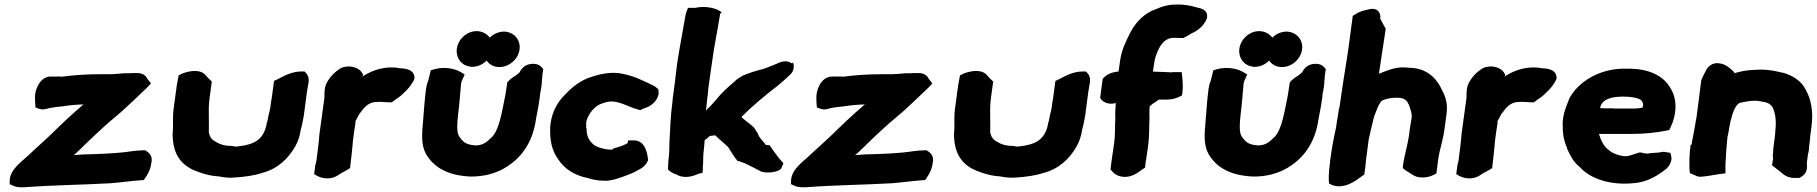

<svg xmlns="http://www.w3.org/2000/svg" viewBox="-20 -787 7883 833"><path d="M22 -2V12L35 18C54 27 72 26 93 25C211 16 337 15 460 8C508 4 549 -2 591 -5L604 -6L612 -18C626 -37 635 -60 638 -88C641 -115 623 -127 610 -135H604C586 -135 569 -133 552 -131C487 -121 416 -119 343 -117L312 -115C307 -115 303 -114 299 -114C300 -115 303 -117 305 -118C320 -131 336 -147 351 -162C376 -187 404 -212 432 -238C457 -261 484 -282 511 -306C549 -341 582 -372 618 -407L635 -425L622 -442C621 -443 621 -442 620 -443C615 -458 599 -470 577 -470C562 -470 547 -470 532 -469H517C498 -467 480 -466 461 -465H413C355 -465 299 -461 246 -454C244 -454 242 -456 231 -455H200C166 -455 148 -425 142 -410C128 -382 132 -351 133 -335L134 -321L147 -316C166 -308 184 -315 194 -318C209 -321 225 -323 245 -325H247C277 -330 308 -333 342 -334C290 -290 240 -242 192 -195C159 -164 127 -136 93 -104C77 -88 22 -51 22 -2Z M733 -313C728 -273 733 -240 729 -209V-206C729 -129 757 -75 825 -47C850 -37 879 -27 912 -23H915C917 -23 920 -22 927 -22C940 -19 961 -16 979 -16C989 -16 995 -17 999 -17H1001C1043 -20 1082 -25 1118 -37C1187 -55 1232 -101 1261 -152C1273 -173 1281 -197 1285 -225C1291 -245 1294 -264 1298 -285L1312 -391C1313 -400 1316 -409 1317 -420C1320 -432 1323 -455 1307 -471L1301 -477H1292C1243 -478 1207 -454 1184 -443L1169 -436L1158 -355C1157 -350 1156 -348 1156 -346L1153 -322C1151 -306 1146 -294 1143 -276L1140 -261C1138 -256 1136 -248 1136 -246V-244C1121 -179 1081 -160 1014 -152C1009 -152 1004 -151 1002 -151C1001 -151 1003 -151 996 -152L985 -154H983C955 -154 936 -160 919 -170V-171H918C901 -179 890 -191 886 -213C886 -232 887 -257 886 -280V-296C885 -319 887 -348 891 -375L899 -433L891 -441C888 -444 883 -448 879 -453L872 -461C846 -491 792 -477 769 -467L755 -460L747 -417Z M1393 -417C1385 -391 1389 -374 1387 -359L1366 -206C1364 -184 1363 -167 1360 -146C1358 -129 1356 -112 1354 -99V-97C1354 -91 1350 -81 1348 -70L1343 -32L1354 -25C1365 -19 1381 -13 1401 -13C1419 -13 1435 -19 1447 -27L1459 -35C1469 -40 1479 -46 1488 -51L1499 -58L1500 -69C1502 -84 1503 -99 1505 -112C1506 -122 1507 -130 1508 -142C1510 -155 1510 -165 1511 -175L1517 -220C1519 -231 1521 -243 1522 -251V-254V-257V-261C1529 -272 1537 -293 1545 -300C1559 -321 1578 -340 1604 -344C1633 -347 1654 -343 1670 -343H1680L1689 -350C1692 -353 1699 -357 1705 -361V-362H1706C1717 -369 1725 -377 1733 -385C1750 -400 1767 -420 1778 -445V-452C1776 -494 1717 -490 1711 -491V-492C1653 -501 1603 -485 1562 -461C1558 -458 1558 -458 1552 -454L1556 -462L1550 -472C1537 -495 1493 -508 1458 -491C1432 -475 1409 -452 1395 -422L1394 -420Z M1828 -399C1821 -345 1819 -298 1814 -243C1809 -190 1809 -145 1835 -108C1869 -58 1926 -25 2023 -21C2078 -21 2120 -33 2155 -50L2156 -51H2157C2239 -94 2292 -167 2306 -274C2310 -297 2316 -322 2319 -346L2322 -367C2323 -376 2323 -383 2325 -388L2329 -412C2330 -421 2331 -427 2331 -438C2332 -444 2333 -452 2333 -461L2337 -487L2331 -494C2319 -509 2301 -511 2286 -510C2273 -509 2255 -503 2243 -487L2237 -479L2236 -475L2226 -466L2216 -458C2205 -453 2191 -441 2181 -430L2175 -391L2172 -372C2158 -304 2147 -228 2116 -194C2092 -171 2079 -158 2046 -156H2044C2008 -159 1996 -166 1982 -182C1972 -195 1967 -200 1965 -217C1960 -251 1972 -317 1975 -362C1977 -381 1978 -402 1980 -419C1981 -423 1980 -426 1982 -432L1996 -464L1981 -473C1956 -489 1910 -499 1866 -487L1849 -482L1838 -437C1832 -424 1830 -411 1828 -399ZM1962 -576C1957 -536 1982 -502 2021 -498L2023 -497H2029C2073 -497 2110 -533 2116 -574C2122 -617 2092 -650 2050 -652H2048C2006 -652 1968 -618 1962 -576ZM2080 -574C2074 -531 2104 -496 2147 -496C2188 -496 2228 -529 2234 -572C2240 -614 2210 -648 2168 -650C2124 -650 2086 -617 2080 -574Z M2367 -235C2365 -177 2374 -134 2403 -94C2428 -56 2470 -27 2528 -15C2548 -9 2571 -3 2600 -3H2616C2640 -5 2661 -13 2679 -19C2700 -27 2718 -33 2736 -42L2737 -43C2759 -55 2781 -63 2792 -93C2789 -114 2783 -178 2730 -178H2705L2703 -166C2689 -158 2668 -149 2644 -144C2641 -142 2638 -140 2636 -138H2628C2625 -138 2620 -138 2613 -139C2589 -143 2567 -150 2556 -159C2535 -177 2525 -197 2525 -226V-228L2523 -235C2524 -241 2523 -250 2523 -252L2524 -260C2531 -290 2555 -318 2573 -329C2578 -333 2593 -339 2607 -343C2657 -358 2703 -323 2748 -312L2758 -309L2767 -314C2773 -317 2777 -317 2783 -320C2813 -330 2842 -362 2837 -392L2836 -400C2827 -407 2824 -412 2808 -419C2793 -426 2773 -436 2747 -447C2728 -455 2705 -462 2681 -467C2639 -476 2592 -469 2548 -454C2497 -439 2460 -407 2430 -375C2400 -346 2376 -303 2369 -254Z M2911 -456C2910 -443 2908 -428 2906 -414L2901 -377C2899 -365 2898 -356 2897 -341C2889 -284 2888 -233 2885 -181C2883 -155 2885 -132 2882 -110C2879 -89 2879 -68 2878 -52C2887 -42 2898 -37 2910 -31C2910 -31 2911 -32 2911 -32C2911 -32 2913 -31 2913 -31C2943 -12 2979 -19 3008 -32C3008 -32 3024 -37 3024 -37C3024 -37 3026 -32 3026 -32C3031 -49 3029 -60 3029 -63C3032 -85 3030 -106 3032 -122C3034 -140 3036 -160 3037 -176V-179C3038 -180 3042 -182 3046 -185C3052 -190 3057 -195 3059 -197L3083 -200C3101 -182 3124 -164 3139 -149C3152 -129 3163 -109 3181 -87L3184 -89C3192 -85 3201 -82 3211 -79C3235 -67 3260 -55 3284 -42C3315 -34 3356 -41 3369 -55L3379 -79L3369 -90C3357 -103 3346 -119 3334 -135L3319 -157C3314 -157 3308 -158 3302 -158L3301 -159L3302 -160C3286 -179 3274 -189 3266 -211C3263 -214 3259 -223 3251 -234H3250V-235C3235 -249 3213 -264 3199 -277C3199 -278 3198 -277 3198 -281C3246 -329 3299 -373 3354 -415C3375 -432 3393 -449 3409 -464C3430 -484 3423 -508 3421 -516C3421 -516 3416 -512 3416 -512C3416 -512 3409 -516 3409 -516C3385 -528 3360 -515 3351 -511C3330 -503 3307 -492 3288 -487C3260 -480 3227 -470 3201 -458L3180 -445C3159 -427 3130 -402 3107 -378C3086 -354 3067 -330 3047 -312V-311H3046C3046 -311 3045 -310 3043 -307C3044 -319 3046 -339 3048 -355L3052 -388C3052 -398 3054 -410 3056 -424L3069 -516C3078 -585 3092 -650 3103 -718C3104 -725 3104 -726 3107 -731L3112 -733L3097 -743C3076 -753 3038 -762 2996 -753H2965C2960 -741 2955 -730 2952 -709C2941 -643 2927 -576 2917 -505Z M3412 -2V12L3425 18C3444 27 3462 26 3483 25C3601 16 3727 15 3850 8C3898 4 3939 -2 3981 -5L3994 -6L4002 -18C4016 -37 4025 -60 4028 -88C4031 -115 4013 -127 4000 -135H3994C3976 -135 3959 -133 3942 -131C3877 -121 3806 -119 3733 -117L3702 -115C3697 -115 3693 -114 3689 -114C3690 -115 3693 -117 3695 -118C3710 -131 3726 -147 3741 -162C3766 -187 3794 -212 3822 -238C3847 -261 3874 -282 3901 -306C3939 -341 3972 -372 4008 -407L4025 -425L4012 -442C4011 -443 4011 -442 4010 -443C4005 -458 3989 -470 3967 -470C3952 -470 3937 -470 3922 -469H3907C3888 -467 3870 -466 3851 -465H3803C3745 -465 3689 -461 3636 -454C3634 -454 3632 -456 3621 -455H3590C3556 -455 3538 -425 3532 -410C3518 -382 3522 -351 3523 -335L3524 -321L3537 -316C3556 -308 3574 -315 3584 -318C3599 -321 3615 -323 3635 -325H3637C3667 -330 3698 -333 3732 -334C3680 -290 3630 -242 3582 -195C3549 -164 3517 -136 3483 -104C3467 -88 3412 -51 3412 -2Z M4123 -313C4118 -273 4123 -240 4119 -209V-206C4119 -129 4147 -75 4215 -47C4240 -37 4269 -27 4302 -23H4305C4307 -23 4310 -22 4317 -22C4330 -19 4351 -16 4369 -16C4379 -16 4385 -17 4389 -17H4391C4433 -20 4472 -25 4508 -37C4577 -55 4622 -101 4651 -152C4663 -173 4671 -197 4675 -225C4681 -245 4684 -264 4688 -285L4702 -391C4703 -400 4706 -409 4707 -420C4710 -432 4713 -455 4697 -471L4691 -477H4682C4633 -478 4597 -454 4574 -443L4559 -436L4548 -355C4547 -350 4546 -348 4546 -346L4543 -322C4541 -306 4536 -294 4533 -276L4530 -261C4528 -256 4526 -248 4526 -246V-244C4511 -179 4471 -160 4404 -152C4399 -152 4394 -151 4392 -151C4391 -151 4393 -151 4386 -152L4375 -154H4373C4345 -154 4326 -160 4309 -170V-171H4308C4291 -179 4280 -191 4276 -213C4276 -232 4277 -257 4276 -280V-296C4275 -319 4277 -348 4281 -375L4289 -433L4281 -441C4278 -444 4273 -448 4269 -453L4262 -461C4236 -491 4182 -477 4159 -467L4145 -460L4137 -417Z M4753 -362 4759 -354C4769 -343 4784 -337 4801 -337C4808 -337 4814 -338 4821 -340C4820 -320 4817 -298 4819 -273L4818 -253C4817 -225 4818 -197 4814 -168L4807 -119C4805 -109 4804 -98 4803 -92L4798 -52C4807 -42 4818 -24 4851 -20C4886 -16 4914 -36 4926 -45L4948 -60L4949 -70C4950 -79 4950 -86 4952 -91L4960 -146C4965 -180 4966 -214 4966 -246L4967 -268C4967 -290 4966 -307 4968 -326C4974 -330 4980 -336 4984 -339H4985C4990 -343 4996 -346 5008 -355H5044C5064 -355 5081 -360 5094 -366L5108 -373L5110 -386C5113 -411 5111 -436 5109 -455L5107 -474H5078C5071 -474 5065 -474 5056 -473C5053 -473 5051 -474 5049 -474H5044C5028 -474 5011 -476 4992 -476C4991 -476 4986 -476 4982 -477L4989 -523C4990 -528 4991 -531 4993 -539C5008 -585 5027 -615 5060 -622C5075 -624 5092 -622 5107 -622H5114L5136 -634C5141 -637 5147 -640 5151 -643C5178 -654 5205 -677 5217 -709V-712C5221 -741 5196 -748 5185 -752H5183C5164 -757 5140 -765 5107 -767H5105C5097 -767 5087 -768 5073 -767C5044 -766 5019 -758 4997 -748L4974 -739L4973 -738C4932 -717 4903 -683 4883 -644C4867 -612 4847 -574 4840 -526L4833 -477C4815 -475 4790 -471 4771 -452L4764 -445Z M5223 -399C5216 -345 5214 -298 5209 -243C5204 -190 5204 -145 5230 -108C5264 -58 5321 -25 5418 -21C5473 -21 5515 -33 5550 -50L5551 -51H5552C5634 -94 5687 -167 5701 -274C5705 -297 5711 -322 5714 -346L5717 -367C5718 -376 5718 -383 5720 -388L5724 -412C5725 -421 5726 -427 5726 -438C5727 -444 5728 -452 5728 -461L5732 -487L5726 -494C5714 -509 5696 -511 5681 -510C5668 -509 5650 -503 5638 -487L5632 -479L5631 -475L5621 -466L5611 -458C5600 -453 5586 -441 5576 -430L5570 -391L5567 -372C5553 -304 5542 -228 5511 -194C5487 -171 5474 -158 5441 -156H5439C5403 -159 5391 -166 5377 -182C5367 -195 5362 -200 5360 -217C5355 -251 5367 -317 5370 -362C5372 -381 5373 -402 5375 -419C5376 -423 5375 -426 5377 -432L5391 -464L5376 -473C5351 -489 5305 -499 5261 -487L5244 -482L5233 -437C5227 -424 5225 -411 5223 -399ZM5357 -576C5352 -536 5377 -502 5416 -498L5418 -497H5424C5468 -497 5505 -533 5511 -574C5517 -617 5487 -650 5445 -652H5443C5401 -652 5363 -618 5357 -576ZM5475 -574C5469 -531 5499 -496 5542 -496C5583 -496 5623 -529 5629 -572C5635 -614 5605 -648 5563 -650C5519 -650 5481 -617 5475 -574Z M5752 -98C5748 -65 5744 -33 5745 -3L5747 10L5758 15C5785 27 5818 20 5841 8C5860 -1 5876 -13 5889 -23L5899 -30L5904 -65C5904 -69 5905 -74 5906 -89L5918 -181C5924 -209 5932 -243 5939 -271L5942 -284C5942 -284 5924 -255 5943 -285C5952 -308 5958 -329 5973 -348C5979 -354 6004 -362 6032 -363H6041C6077 -363 6086 -350 6096 -323C6101 -307 6105 -296 6105 -281L6104 -272C6102 -257 6098 -241 6096 -224L6093 -199C6087 -157 6073 -115 6067 -69L6066 -58L6074 -51C6080 -46 6085 -44 6086 -43L6088 -42L6108 -29C6118 -22 6133 -17 6150 -17C6169 -17 6186 -21 6199 -28L6212 -35L6220 -98C6226 -139 6241 -180 6247 -227L6256 -294C6263 -345 6247 -376 6232 -405C6208 -453 6165 -492 6095 -493C6093 -493 6087 -494 6082 -494C6034 -499 5995 -479 5962 -467L5963 -470L5969 -510C5976 -560 5984 -605 5991 -655L5992 -662L5968 -706C5973 -733 5953 -757 5918 -746C5902 -743 5879 -738 5860 -725L5849 -718L5831 -583C5828 -559 5824 -537 5820 -510C5816 -483 5811 -457 5807 -428C5803 -402 5799 -373 5795 -346C5794 -336 5792 -326 5790 -316L5789 -314C5785 -286 5780 -262 5776 -231C5766 -188 5758 -143 5752 -98Z M6348 -417C6340 -391 6344 -374 6342 -359L6321 -206C6319 -184 6318 -167 6315 -146C6313 -129 6311 -112 6309 -99V-97C6309 -91 6305 -81 6303 -70L6298 -32L6309 -25C6320 -19 6336 -13 6356 -13C6374 -13 6390 -19 6402 -27L6414 -35C6424 -40 6434 -46 6443 -51L6454 -58L6455 -69C6457 -84 6458 -99 6460 -112C6461 -122 6462 -130 6463 -142C6465 -155 6465 -165 6466 -175L6472 -220C6474 -231 6476 -243 6477 -251V-254V-257V-261C6484 -272 6492 -293 6500 -300C6514 -321 6533 -340 6559 -344C6588 -347 6609 -343 6625 -343H6635L6644 -350C6647 -353 6654 -357 6660 -361V-362H6661C6672 -369 6680 -377 6688 -385C6705 -400 6722 -420 6733 -445V-452C6731 -494 6672 -490 6666 -491V-492C6608 -501 6558 -485 6517 -461C6513 -458 6513 -458 6507 -454L6511 -462L6505 -472C6492 -495 6448 -508 6413 -491C6387 -475 6364 -452 6350 -422L6349 -420Z M6760 -236C6760 -212 6763 -187 6771 -165C6773 -158 6776 -150 6779 -146L6778 -144C6790 -118 6804 -86 6833 -63C6836 -61 6837 -58 6845 -51C6893 -7 6978 20 7082 6C7128 0 7170 -24 7199 -47C7205 -51 7216 -58 7224 -73C7232 -88 7234 -101 7230 -112L7227 -124L7213 -126C7207 -127 7199 -130 7187 -127C7174 -124 7166 -125 7143 -123H7141L7139 -122C7128 -120 7128 -120 7114 -122L7095 -126C7074 -121 7050 -109 7032 -109C7003 -111 6972 -123 6959 -137L6957 -138L6956 -139C6939 -152 6925 -178 6917 -206H7060C7113 -206 7163 -211 7208 -220L7222 -223L7228 -235C7253 -286 7259 -352 7229 -402C7197 -461 7132 -487 7054 -489H7017C6921 -486 6828 -436 6787 -357V-355C6784 -348 6781 -340 6777 -330L6772 -316C6763 -291 6758 -262 6760 -236ZM6922 -318C6923 -323 6924 -326 6925 -329L6926 -331C6936 -353 6963 -364 6998 -367H6999C7002 -367 7007 -367 7018 -368H7021C7060 -368 7087 -362 7099 -353C7107 -347 7112 -332 7106 -320C7095 -318 7081 -316 7065 -316H6997C6989 -316 6983 -316 6977 -317H6954C6942 -317 6935 -317 6922 -318Z M7315 -159C7309 -118 7309 -82 7310 -48L7312 -36L7337 -25C7342 -22 7354 -18 7368 -21C7393 -23 7424 -30 7441 -32L7466 -35V-56C7466 -63 7465 -69 7466 -73V-75C7468 -112 7470 -148 7474 -187L7475 -195C7476 -198 7478 -206 7478 -208C7479 -216 7482 -225 7483 -236V-237L7484 -240L7486 -252C7486 -254 7486 -253 7488 -261C7497 -300 7510 -332 7528 -341C7552 -346 7572 -350 7596 -350C7604 -350 7608 -349 7615 -348H7616L7631 -345C7651 -342 7660 -335 7669 -324C7682 -300 7688 -263 7682 -217V-215C7682 -208 7681 -200 7680 -192C7677 -172 7675 -154 7673 -136V-133C7673 -129 7673 -124 7672 -118C7671 -112 7671 -106 7673 -102L7668 -70L7705 -41C7715 -33 7733 -13 7771 -15H7787L7795 -20C7827 -39 7819 -71 7819 -80L7824 -118C7826 -124 7827 -132 7828 -137L7829 -151C7831 -168 7833 -182 7834 -198L7839 -237C7848 -302 7838 -356 7814 -398C7795 -436 7760 -458 7718 -471H7716C7690 -477 7658 -485 7620 -485C7609 -485 7601 -484 7594 -484C7560 -483 7534 -478 7503 -469L7505 -473L7494 -483C7484 -492 7467 -509 7440 -512C7412 -518 7387 -499 7379 -476C7372 -465 7367 -452 7361 -439L7351 -360C7348 -335 7345 -315 7342 -291L7340 -275L7338 -267V-266C7337 -256 7333 -241 7331 -226L7328 -209C7326 -195 7321 -177 7319 -159Z"/></svg>

Font: Hussar Pisanka
Style: BlkKur
Weight: 700
Designer: Robert Jablonski
Foundry: Cannot Into Space Fonts
Version: Version 1.070